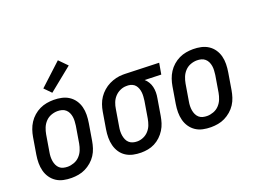

<svg xmlns="http://www.w3.org/2000/svg" viewBox="-113 -1028 1727 1294"><g transform="rotate(-20 750.0 -380.5)"><path d="M205 8Q175 8 147 2Q119 -4 96.5 -19Q74 -34 58.5 -56.5Q43 -79 36 -106Q29 -133 29 -162Q29 -191 34 -221L54 -341Q58 -365 66.5 -390Q75 -415 89.5 -437.5Q104 -460 124.5 -478Q145 -496 169 -507.5Q193 -519 218.5 -523.5Q244 -528 269 -528Q298 -528 326 -522Q354 -516 377 -501Q400 -486 415.5 -463.5Q431 -441 438 -414Q445 -387 444.5 -358Q444 -329 439 -299L419 -179Q415 -155 407 -130Q399 -105 384.5 -82.5Q370 -60 349 -42Q328 -24 304.5 -12.5Q281 -1 255.5 3.5Q230 8 205 8ZM206 -72Q228 -72 251.5 -80.5Q275 -89 292 -107Q309 -125 318 -147.5Q327 -170 331 -193L351 -313Q353 -329 354 -345Q355 -361 352.5 -376.5Q350 -392 343.5 -406Q337 -420 325.5 -430Q314 -440 299 -444Q284 -448 268 -448Q245 -448 222 -439.5Q199 -431 182 -413Q165 -395 156 -372.5Q147 -350 143 -327L123 -207Q120 -191 119.5 -175Q119 -159 121.5 -143.5Q124 -128 130.5 -114Q137 -100 148 -90Q159 -80 174.5 -76Q190 -72 206 -72ZM278 -576 231 -624 388 -769 445 -711Z M704 8Q675 8 647 2Q619 -4 596 -19Q573 -34 558 -56.5Q543 -79 536 -106Q529 -133 529 -162Q529 -191 534 -221L554 -341Q558 -365 566.5 -389.5Q575 -414 589.5 -435.5Q604 -457 624.5 -475Q645 -493 668.5 -504.5Q692 -516 717 -522Q742 -528 766 -528Q770 -528 773.5 -528Q777 -528 781 -528L1024 -520L1010 -440L892 -444Q906 -432 916 -415.5Q926 -399 930.5 -380Q935 -361 935 -340.5Q935 -320 931 -299L911 -179Q907 -155 899.5 -131Q892 -107 878 -84.5Q864 -62 844.5 -43.5Q825 -25 801.5 -13Q778 -1 753 3.5Q728 8 704 8ZM705 -72Q727 -72 749 -81.5Q771 -91 787 -109Q803 -127 811 -148.5Q819 -170 823 -193L843 -313Q845 -328 846 -343Q847 -358 845.5 -372.5Q844 -387 839 -400.5Q834 -414 825.5 -424.5Q817 -435 803.5 -441Q790 -447 775 -448H768Q766 -448 764 -448Q762 -448 761 -448Q739 -448 717 -438Q695 -428 679 -410.5Q663 -393 654.5 -371Q646 -349 643 -327L623 -207Q620 -191 619.5 -175Q619 -159 621.5 -144Q624 -129 630 -115Q636 -101 647 -91Q658 -81 673 -76.5Q688 -72 704 -72Q705 -72 705 -72Q705 -72 705 -72Z M1205 8Q1175 8 1147 2Q1119 -4 1096.5 -19Q1074 -34 1058.5 -56.5Q1043 -79 1036 -106Q1029 -133 1029 -162Q1029 -191 1034 -221L1054 -341Q1058 -365 1066.5 -390Q1075 -415 1089.5 -437.5Q1104 -460 1124.5 -478Q1145 -496 1169 -507.5Q1193 -519 1218.5 -523.5Q1244 -528 1269 -528Q1298 -528 1326 -522Q1354 -516 1377 -501Q1400 -486 1415.5 -463.5Q1431 -441 1438 -414Q1445 -387 1444.5 -358Q1444 -329 1439 -299L1419 -179Q1415 -155 1407 -130Q1399 -105 1384.5 -82.5Q1370 -60 1349 -42Q1328 -24 1304.5 -12.5Q1281 -1 1255.5 3.5Q1230 8 1205 8ZM1206 -72Q1228 -72 1251.5 -80.5Q1275 -89 1292 -107Q1309 -125 1318 -147.5Q1327 -170 1331 -193L1351 -313Q1353 -329 1354 -345Q1355 -361 1352.5 -376.5Q1350 -392 1343.5 -406Q1337 -420 1325.5 -430Q1314 -440 1299 -444Q1284 -448 1268 -448Q1245 -448 1222 -439.5Q1199 -431 1182 -413Q1165 -395 1156 -372.5Q1147 -350 1143 -327L1123 -207Q1120 -191 1119.5 -175Q1119 -159 1121.5 -143.5Q1124 -128 1130.5 -114Q1137 -100 1148 -90Q1159 -80 1174.5 -76Q1190 -72 1206 -72Z"/></g></svg>

Font: Iosevka SS04 Medium Oblique
Style: Regular
Weight: 500
Italic angle: -9°
Monospace: yes
Designer: Belleve Invis
Foundry: Belleve Invis
Version: Version 19.0.0; ttfautohint (v1.8.4)